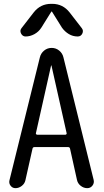

<svg xmlns="http://www.w3.org/2000/svg" viewBox="-20 -980 540 1000"><path d="M246.1 -638.7 167 -286.1Q166 -283.2 168.5 -280.8Q170.9 -278.3 173.8 -278.3H320.3Q323.2 -278.3 325.7 -280.8Q328.1 -283.2 327.1 -286.1L248 -638.7Q248 -639.6 247.1 -639.6Q246.1 -639.6 246.1 -638.7ZM60.5 0Q44.9 0 35.2 -12.7Q25.4 -25.4 29.3 -41L187.5 -680.7Q192.4 -702.1 209.5 -716.3Q226.6 -730.5 249 -730.5Q271.5 -730.5 288.6 -716.3Q305.7 -702.1 310.5 -680.7L467.8 -43Q471.7 -26.4 461.4 -13.2Q451.2 0 434.6 0Q416 0 400.4 -12.2Q384.8 -24.4 380.9 -43L344.7 -206.1Q342.8 -213.9 335 -213.9H159.2Q151.4 -213.9 149.4 -206.1L112.3 -41Q108.4 -23.4 93.3 -11.7Q78.1 0 60.5 0ZM342.8 -915 406.2 -833Q416 -820.3 408.7 -805.2Q401.4 -790 384.8 -790Q359.4 -790 338.4 -802.7Q317.4 -815.4 302.7 -835.9L251 -918.9Q251 -919.9 249 -919.9Q247.1 -919.9 247.1 -918.9L195.3 -835.9Q181.6 -814.5 159.2 -802.2Q136.7 -790 113.3 -790Q97.7 -790 89.8 -805.2Q82 -820.3 91.8 -833L155.3 -915Q190.4 -960 246.1 -960H252Q307.6 -960 342.8 -915Z"/></svg>

Font: Rounded Mgen+ 1mn regular
Style: Regular
Weight: 400
Designer: [Source Han Sans]
Ryoko NISHIZUKA  (kana & ideographs); Paul D. Hunt (Latin, Greek & Cyrillic); Wenlong ZHANG  (bopomofo
Version: Version 1.059.20150602